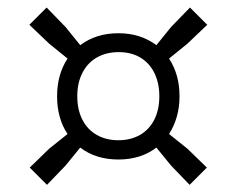

<svg xmlns="http://www.w3.org/2000/svg" viewBox="-20 -632 644 523"><path d="M490.5 -227 543.5 -175.5 496.5 -128.5 445.5 -181.5 406 -230Q363.5 -197.5 302.5 -197.5Q241 -197.5 198.5 -230L159 -181.5L108 -128.5L61 -175.5L114 -227L164 -267Q135.5 -309.5 135.5 -370Q135.5 -429 164 -472.5L114 -513L60 -564.5L107 -611.5L158.5 -558.5L198.5 -509Q242 -541.5 302.5 -541.5Q362.5 -541.5 406 -509L446 -558.5L497.5 -611.5L544.5 -564.5L490.5 -513L440.5 -472.5Q469 -429 469 -370Q469 -311.5 440.5 -267ZM414 -370Q414 -405 401 -432.2Q388 -459.5 363 -474.8Q338 -490 303.5 -490Q270 -490 244.5 -475.8Q219 -461.5 204.8 -434.2Q190.5 -407 190.5 -370Q190.5 -333 204.5 -305.8Q218.5 -278.5 244 -264.2Q269.5 -250 302.5 -250Q335.5 -250 360.8 -264.2Q386 -278.5 400 -305.5Q414 -332.5 414 -370Z"/></svg>

Font: Encode Sans Semi Expanded
Style: Regular
Weight: 400
Width: 6
Designer: Multiple Designers
Foundry: Impallari Type
Version: Version 2.000